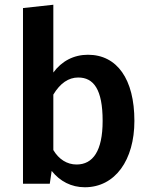

<svg xmlns="http://www.w3.org/2000/svg" viewBox="-20 -775 636 810"><path d="M351 -544C291 -544 240 -517 205 -469V-755L77 -741V0H190L198 -54C233 -10 281 15 338 15C466 15 547 -100 547 -265C547 -441 474 -544 351 -544ZM303 -81C263 -81 228 -103 205 -142V-376C234 -424 269 -448 310 -448C375 -448 413 -398 413 -265C413 -138 372 -81 303 -81Z"/></svg>

Font: Fira Sans Medium
Style: Regular
Weight: 500
Designer: Carrois Corporate & Edenspiekermann AG
Foundry: Carrois Corporate GbR & Edenspiekermann AG
Version: Version 4.203